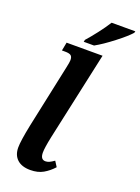

<svg xmlns="http://www.w3.org/2000/svg" viewBox="-178 -1034 814 1119"><g transform="rotate(20 229.5 -474.5)"><path d="M49 -90Q49 -130 70 -233L153 -623Q161 -659 161 -672Q161 -693 150.5 -700.5Q140 -708 115 -708H95L105 -760H328L209 -212Q194 -141 194 -111Q194 -68 225 -68Q237 -68 249 -73.5Q261 -79 278 -91L299 -58Q272 -28 239 -9Q206 10 159 10Q106 10 77.5 -16.5Q49 -43 49 -90ZM200 -812Q226 -841 258 -882.5Q290 -924 312 -959H459L456 -949Q432 -921 370 -873Q308 -825 261 -799H197Z"/></g></svg>

Font: Noto Serif Narrow
Style: Bold Italic
Weight: 700
Width: 4
Italic angle: -12°
Designer: Monotype Design Team
Foundry: Monotype Imaging Inc.
Version: Version 1.001